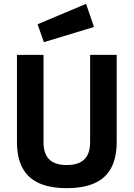

<svg xmlns="http://www.w3.org/2000/svg" viewBox="-20 -965 694 997"><path d="M327 12Q242 12 184.5 -13Q127 -38 97.5 -91.5Q68 -145 68 -230V-680H206V-227Q206 -166 236 -137Q266 -108 327 -108Q388 -108 418 -137.5Q448 -167 448 -227V-680H586V-230Q586 -145 556.5 -91.5Q527 -38 469.5 -13Q412 12 327 12ZM208 -746 175 -839 427 -945 468 -825Z"/></svg>

Font: Titillium Web
Style: Bold
Weight: 700
Designer: Mohamed Gaber, Accademia di Belle Arti di Urbino
Foundry: Kief Type Foundry, Accademia di Belle Arti di Urbino
Version: Version 3.000